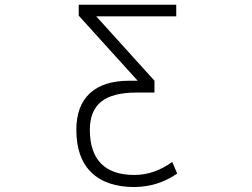

<svg xmlns="http://www.w3.org/2000/svg" viewBox="-20 -542 1040 792"><path d="M547.9 -209 304.7 -477.5V-522.5H707V-474.6H377L617.2 -209V-160.2H542Q444.3 -160.2 397.5 -122.6Q350.6 -85 350.6 -6.8Q350.6 85.9 397 132.8Q443.4 179.7 534.2 179.7Q616.2 179.7 690.4 126L710.9 173.8Q632.8 228.5 534.2 229.5Q418.9 229.5 356.9 169.4Q294.9 109.4 294.9 -6.8Q294.9 -105.5 350.6 -157.2Q406.2 -209 513.7 -209Z"/></svg>

Font: GenEi Gothic M Light
Style: Regular
Weight: 300
Designer: o_tamon (Modified); [Source Han Sans]
Ryoko NISHIZUKA  (kana & ideographs); Paul D. Hunt (Latin, Greek & Cyrillic); Wenl
Version: Version 1.1a;Original Version 1.004